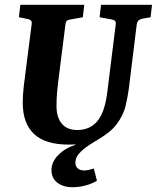

<svg xmlns="http://www.w3.org/2000/svg" viewBox="-20 -593 655 802"><path d="M282 189Q244 189 219.5 170Q195 151 195 118Q195 83 224 54Q253 25 295 12V3L311 9Q299 10 288.5 10.5Q278 11 267 11Q169 11 122 -33.5Q75 -78 75 -163Q75 -180 76 -196.5Q77 -213 79 -231L112 -490Q114 -502 109.5 -507Q105 -512 94 -514L59 -521L65 -573H332L326 -521L276 -512Q268 -511 261.5 -508Q255 -505 253 -488L223 -251Q221 -233 218.5 -207.5Q216 -182 216 -150Q216 -103 238 -76.5Q260 -50 303 -50Q330 -50 351 -59.5Q372 -69 387.5 -88Q403 -107 413 -137Q423 -167 428 -207L463 -488Q465 -500 461 -505Q457 -510 445 -512L396 -521L402 -573H615L609 -521L575 -515Q568 -514 560.5 -509Q553 -504 551 -490L518 -222Q515 -197 505.5 -154.5Q496 -112 467 -74Q452 -54 431 -38Q410 -22 383 -6Q369 2 348 16Q327 30 311 47.5Q295 65 295 86Q295 102 305 110.5Q315 119 331 119Q341 119 352 116.5Q363 114 372 111L385 162Q363 175 336.5 182Q310 189 282 189Z"/></svg>

Font: Yrsa
Style: Italic
Weight: 400
Italic angle: -7.10001°
Designer: Anna Giedrys (Yrsa+Rasa design), David Brezina (Yrsa art-direction, Rasa art-direction, design)
Foundry: Rosetta Type Foundry
Version: Version 2.004